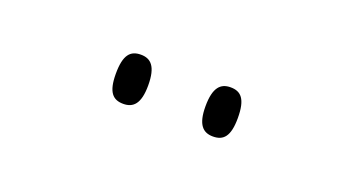

<svg xmlns="http://www.w3.org/2000/svg" viewBox="-24 -852 576 312"><g transform="rotate(20 264.0 -696.5)"><path d="M341 -654C359 -654 369 -664 369 -696C369 -729 359 -739 341 -739C324 -739 313 -729 313 -696C313 -664 324 -654 341 -654ZM186 -654C203 -654 214 -664 214 -696C214 -729 203 -739 186 -739C168 -739 158 -729 158 -696C158 -664 168 -654 186 -654Z"/></g></svg>

Font: Noto Serif Thai SemiCondensed ExtraLight
Style: Regular
Weight: 200
Width: 4
Designer: Monotype Design Team
Foundry: Monotype Imaging Inc.
Version: Version 2.002